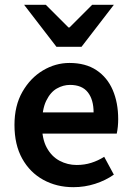

<svg xmlns="http://www.w3.org/2000/svg" viewBox="-20 -764 547 796"><path d="M284 12Q215 12 159.5 -18.5Q104 -49 72 -106.5Q40 -164 40 -246Q40 -326 73 -383.5Q106 -441 158 -472Q210 -503 268 -503Q335 -503 380 -473Q425 -443 447.5 -390.5Q470 -338 470 -270Q470 -254 468.5 -239Q467 -224 464 -210H126V-298H368Q368 -351 344 -381.5Q320 -412 270 -412Q242 -412 215.5 -397Q189 -382 171.5 -346Q154 -310 154 -246Q154 -188 174 -151.5Q194 -115 227 -97.5Q260 -80 298 -80Q330 -80 358.5 -89Q387 -98 412 -114L452 -40Q418 -16 374.5 -2Q331 12 284 12ZM214 -570 80 -744H170L264 -650H268L362 -744H452L318 -570Z"/></svg>

Font: Source Sans 3 ExtraLight SemiBold
Style: Regular
Weight: 600
Version: Version 3.052;hotconv 1.1.0;makeotfexe 2.6.0